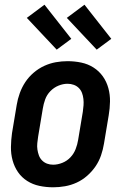

<svg xmlns="http://www.w3.org/2000/svg" viewBox="-20 -788 540 816"><path d="M206 8Q176 8 147.5 2Q119 -4 95.5 -19Q72 -34 56.5 -56.5Q41 -79 33.5 -106.5Q26 -134 26.5 -163.5Q27 -193 31 -222L51 -342Q55 -367 64 -392Q73 -417 87.5 -439Q102 -461 123 -479Q144 -497 168 -508Q192 -519 217 -523.5Q242 -528 267 -528Q297 -528 325.5 -522Q354 -516 377.5 -501Q401 -486 417 -463.5Q433 -441 440.5 -413.5Q448 -386 447.5 -356.5Q447 -327 442 -298L422 -178Q418 -153 409.5 -128Q401 -103 386 -81Q371 -59 350.5 -41Q330 -23 306 -12Q282 -1 256.5 3.5Q231 8 206 8ZM206 -88Q225 -88 245 -96Q265 -104 279.5 -119.5Q294 -135 301.5 -154.5Q309 -174 312 -193L332 -313Q334 -327 335 -340.5Q336 -354 334.5 -367.5Q333 -381 328.5 -393Q324 -405 315 -414Q306 -423 293.5 -427.5Q281 -432 267 -432Q248 -432 228.5 -424Q209 -416 194 -400.5Q179 -385 172 -365.5Q165 -346 162 -327L142 -207Q140 -193 138.5 -179.5Q137 -166 139 -152.5Q141 -139 145.5 -127Q150 -115 159 -106Q168 -97 180 -92.5Q192 -88 206 -88ZM391 -577 264 -712 339 -768 453 -623ZM221 -577 94 -712 169 -768 283 -623Z"/></svg>

Font: Iosevka Oblique
Style: Bold
Weight: 700
Italic angle: -9°
Monospace: yes
Designer: Belleve Invis
Foundry: Belleve Invis
Version: Version 32.5.0; ttfautohint (v1.8.4)